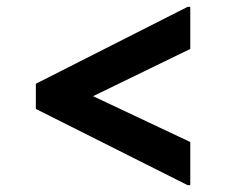

<svg xmlns="http://www.w3.org/2000/svg" viewBox="-20 -598 656 557"><path d="M84 -282 524 -61H532V-186L250 -319L532 -456V-578H524L84 -355Z"/></svg>

Font: Kufam Arabic Latin Roman Bold
Style: Regular
Weight: 700
Designer: Wael Morcos & Artur Schmal
Version: Version 1.200;PS 001.200;hotconv 1.0.88;makeotf.lib2.5.64775